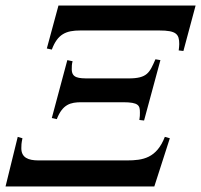

<svg xmlns="http://www.w3.org/2000/svg" viewBox="-26 -673 726 693"><path d="M680 -653H185L143 -498L161 -494C182 -550 212 -563 264 -563H549C610 -563 621 -550 621 -514C621 -507 620 -500 619 -491L636 -489ZM553 -456 535 -459C514 -411 506 -390 438 -390H295C258 -390 233 -391 233 -423C233 -433 233 -441 236 -452L217 -456L161 -247L179 -243C200 -297 229 -304 268 -304H418C475 -304 479 -292 479 -267C479 -258 479 -252 477 -240L494 -238ZM587 -174 569 -179C539 -102 490 -94 432 -94H113C76 -94 51 -104 51 -138C51 -148 51 -155 55 -174L38 -179L-6 0H531Z"/></svg>

Font: STIXGeneral
Style: Italic
Weight: 400
Italic angle: -16.33°
Designer: MicroPress Inc., with final additions and corrections provided by Coen Hoffman, Elsevier (retired)
Version: Version 1.1.0